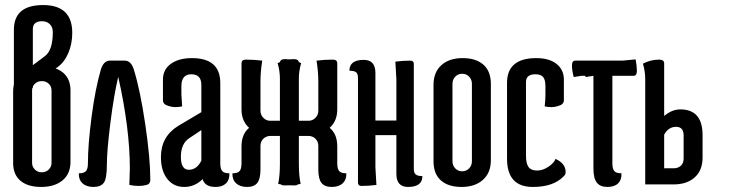

<svg xmlns="http://www.w3.org/2000/svg" viewBox="-20 -730 2958 760"><path d="M189 -603Q189 -623 177 -634.5Q165 -646 147 -646Q110 -646 110 -615V-472L158 -508Q189 -531 189 -603ZM35 -612Q35 -710 150.5 -710Q266 -710 266 -600Q266 -556 250 -519Q234 -482 206 -463L110 -397V-382L35 -381ZM32 -85V-368Q32 -415 63 -441Q94 -467 147 -467Q200 -467 229.5 -442.5Q259 -418 259 -372V-89Q259 -42 227.5 -16Q196 10 143 10Q90 10 61 -14.5Q32 -39 32 -85ZM107 -372V-85Q107 -70 118 -59Q129 -48 145.5 -48Q162 -48 173 -59Q184 -70 184 -85V-372Q184 -388 173 -398.5Q162 -409 145.5 -409Q129 -409 118 -398.5Q107 -388 107 -372Z M292 -44Q313 -44 320.5 -53Q328 -62 328 -83Q328 -157 342.5 -267.5Q357 -378 379 -454Q390 -490 415 -490H474Q499 -490 510 -454Q535 -373 555 -238Q575 -103 575 -18Q575 -2 560.5 2Q546 6 528.5 6Q511 6 492 2L494 -63Q494 -221 448 -426Q431 -355 417 -244Q403 -133 403 -77.5Q403 -22 390.5 -6Q378 10 350 10Q322 10 306.5 -4.5Q291 -19 292 -44Z M729 -183Q696 -161 696 -109.5Q696 -58 727.5 -58Q759 -58 777 -94V-215ZM740 -500Q852 -500 852 -401V-83Q852 -62 859.5 -53Q867 -44 888 -44Q889 -18 874.5 -4Q860 10 833 10Q791 10 782 -21Q751 10 709 10Q667 10 642 -22Q617 -54 617 -108Q617 -190 686 -232L777 -286V-394Q777 -436 737.5 -436Q698 -436 698 -389V-356L701 -309Q688 -306 674.5 -306Q661 -306 649 -310Q625 -316 625 -333V-415Q625 -455 656.5 -477.5Q688 -500 740 -500Z M1240 -408Q1240 -446 1233 -490Q1263 -494 1298 -494Q1315 -494 1315 -479V-297Q1315 -251 1285 -224Q1315 -199 1315 -151V-83Q1315 -62 1322.5 -53Q1330 -44 1351 -44Q1352 -19 1336.5 -4.5Q1321 10 1293 10Q1265 10 1252.5 -6Q1240 -22 1240 -59V-152Q1240 -170 1228.5 -181Q1217 -192 1200 -192H1163V-82Q1163 -34 1170 -2Q1140 4 1105 4Q1088 4 1088 -11V-419Q1088 -449 1079 -480Q1109 -496 1143 -496Q1163 -496 1163 -481V-252H1202Q1217 -252 1228.5 -263.5Q1240 -275 1240 -292ZM1011 -292Q1011 -275 1022.5 -263.5Q1034 -252 1049 -252H1088V-481Q1088 -496 1108 -496Q1142 -496 1172 -480Q1163 -449 1163 -419V-11Q1163 4 1146 4Q1111 4 1081 -2Q1088 -34 1088 -82V-192H1051Q1034 -192 1022.5 -181Q1011 -170 1011 -152V-59Q1011 -22 998.5 -6Q986 10 958 10Q930 10 914.5 -4.5Q899 -19 900 -44Q921 -44 928.5 -53Q936 -62 936 -83V-151Q936 -199 966 -224Q936 -251 936 -297V-479Q936 -494 953 -494Q988 -494 1018 -490Q1011 -446 1011 -408Z M1397 -7V-422Q1397 -438 1389.5 -444Q1382 -450 1363 -450Q1363 -493 1420 -493Q1466 -493 1466 -441V-253H1549V-416L1545 -486Q1575 -490 1604 -490Q1618 -490 1618 -477V-61Q1618 -46 1625.5 -39.5Q1633 -33 1652 -33Q1652 10 1595 10Q1549 10 1549 -42V-195H1466V-68L1470 2Q1440 6 1411 6Q1397 6 1397 -7Z M1696 -92V-394Q1696 -444 1727 -472Q1758 -500 1811 -500Q1864 -500 1893.5 -474Q1923 -448 1923 -398V-96Q1923 -46 1891.5 -18Q1860 10 1807 10Q1754 10 1725 -16Q1696 -42 1696 -92ZM1771 -398V-92Q1771 -75 1782 -63.5Q1793 -52 1809.5 -52Q1826 -52 1837 -63.5Q1848 -75 1848 -92V-398Q1848 -415 1837 -426.5Q1826 -438 1809.5 -438Q1793 -438 1782 -426.5Q1771 -415 1771 -398Z M2179 -101Q2219 -83 2219 -49Q2219 -38 2210 -31Q2170 10 2089 10Q1987 10 1987 -102V-402Q1987 -500 2103 -500Q2154 -500 2183 -477Q2212 -454 2212 -415V-333Q2212 -316 2188 -310Q2176 -306 2162.5 -306Q2149 -306 2136 -309Q2139 -331 2139 -356V-389Q2139 -414 2130 -425Q2121 -436 2099 -436Q2062 -436 2062 -405V-114Q2062 -83 2072 -69Q2082 -55 2105.5 -55Q2129 -55 2151 -70Q2173 -85 2179 -101Z M2282 -430 2251 -425Q2244 -451 2244 -470.5Q2244 -490 2257 -490H2284H2357H2444L2496 -495Q2501 -469 2501 -449.5Q2501 -430 2488 -430H2357ZM2304 -490H2404V-83Q2404 -62 2411.5 -53Q2419 -44 2440 -44Q2441 -18 2426.5 -4Q2412 10 2384 10Q2356 10 2342.5 -7Q2329 -24 2329 -63V-430L2298 -425Q2291 -451 2291 -470.5Q2291 -490 2304 -490Z M2534 -417Q2534 -447 2525 -478Q2555 -494 2589 -494Q2609 -494 2609 -479V-271Q2640 -297 2673 -297Q2761 -297 2761 -195V-106Q2761 -56 2730 -28Q2699 0 2646 0H2534ZM2609 -64H2648Q2665 -64 2676 -75Q2686 -85 2686 -102V-194Q2686 -228 2656 -228Q2626 -228 2609 -197Z"/></svg>

Font: el_Medula One
Style: Regular
Weight: 400
Designer: Luciano Vergara
Foundry: Luciano Vergara
Version: Version 1.002 August 17, 2020